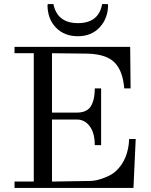

<svg xmlns="http://www.w3.org/2000/svg" viewBox="-20 -918 738 938"><path d="M611 -239H643L632 0H51V-31H145V-658H51V-689H616L618 -486H587Q580 -573 539 -613.5Q498 -654 405 -656L234 -658V-368H356Q399 -368 420 -393Q443 -425 443 -486H474V-209H443Q443 -268 418.5 -301Q394 -334 356 -334H234V-31L421 -34Q449 -34 488.5 -49Q528 -64 547 -83Q607 -139 611 -239ZM505 -898 508 -895Q508 -829 467.5 -785Q427 -741 360.5 -741Q294 -741 253 -783.5Q212 -826 212 -895L215 -898H241Q260 -805 361 -805Q462 -805 479 -898Z"/></svg>

Font: GFS Didot
Style: Regular
Weight: 400
Designer: Takis Katsoulidis and George D. Matthiopoulos
Foundry: Takis Katsoulidis and George D. Matthiopoulos
Version: Version 1.0